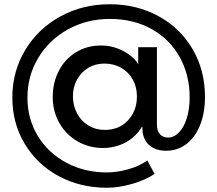

<svg xmlns="http://www.w3.org/2000/svg" viewBox="-20 -725 1021 903"><path d="M770 -78Q798 -78 821.5 -102Q845 -126 858.5 -169Q872 -212 872 -267Q872 -372 825.5 -456Q779 -540 693.5 -588Q608 -636 496 -636Q389 -636 300 -587Q211 -538 160 -453Q109 -368 109 -266Q109 -166 158 -85.5Q207 -5 292.5 40.5Q378 86 483 86Q529 86 581.5 71.5Q634 57 673 30L707 93Q664 122 601 140Q538 158 483 158Q357 158 255.5 103Q154 48 96 -49Q38 -146 38 -266Q38 -389 98.5 -489.5Q159 -590 263.5 -647.5Q368 -705 496 -705Q623 -705 725.5 -649Q828 -593 886 -493.5Q944 -394 944 -270Q944 -194 921 -136.5Q898 -79 856.5 -47.5Q815 -16 761 -16Q716 -16 686.5 -38.5Q657 -61 651 -103L649 -131Q619 -81 570.5 -55Q522 -29 463 -29Q400 -29 346 -59.5Q292 -90 260 -145Q228 -200 228 -269Q228 -336 256.5 -391.5Q285 -447 337 -479Q389 -511 455 -511Q498 -511 534.5 -496.5Q571 -482 596 -461.5Q621 -441 630 -422V-503H718V-139Q718 -109 732.5 -93.5Q747 -78 770 -78ZM323 -273Q323 -229 342 -192.5Q361 -156 395.5 -135Q430 -114 473 -114Q540 -114 582 -159Q624 -204 624 -272Q624 -315 605 -350Q586 -385 551 -405.5Q516 -426 471 -426Q428 -426 394.5 -405.5Q361 -385 342 -350Q323 -315 323 -273Z"/></svg>

Font: Gontserrat
Style: Regular
Weight: 400
Designer: Julieta Ulanovsky
Foundry: Julieta Ulanovsky
Version: Version 6.001